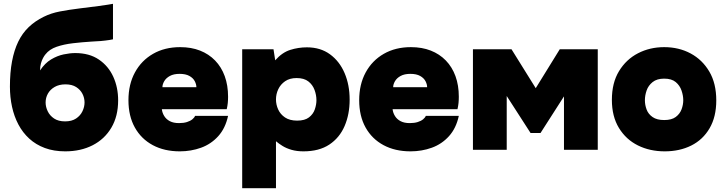

<svg xmlns="http://www.w3.org/2000/svg" viewBox="-20 -785 3800 1006"><path d="M322 8Q262 8 215 -9.5Q168 -27 133.5 -58.5Q99 -90 76.5 -132.5Q54 -175 43 -225.5Q32 -276 32 -331Q32 -405 43 -463.5Q54 -522 75.5 -566.5Q97 -611 130.5 -643Q164 -675 209 -697Q247 -716 294 -725Q341 -734 398 -741Q464 -749 497 -753.5Q530 -758 545.5 -760.5Q561 -763 572 -765V-579Q564 -577 553.5 -575.5Q543 -574 531.5 -572.5Q520 -571 507.5 -570Q495 -569 482.5 -568.5Q470 -568 458 -567Q410 -564 362.5 -558.5Q315 -553 277 -540Q239 -527 218 -500Q212 -493 205.5 -481Q199 -469 194.5 -453Q190 -437 190 -416Q215 -454 247.5 -473.5Q280 -493 313.5 -500Q347 -507 374 -507Q448 -507 498 -473Q548 -439 573.5 -383Q599 -327 599 -259Q599 -176 563.5 -116Q528 -56 465.5 -24Q403 8 322 8ZM321 -149Q356 -149 378.5 -164Q401 -179 412 -202Q423 -225 423 -248Q423 -272 412 -293.5Q401 -315 379 -329Q357 -343 323 -343Q290 -343 266.5 -329.5Q243 -316 231 -294.5Q219 -273 219 -248Q219 -225 230 -202Q241 -179 263.5 -164Q286 -149 321 -149Z M922 8Q841 8 780.5 -24.5Q720 -57 686.5 -117Q653 -177 653 -260Q653 -343 687 -405.5Q721 -468 782 -503Q843 -538 924 -538Q982 -538 1028 -520Q1074 -502 1107 -468Q1140 -434 1157.5 -386Q1175 -338 1175 -278Q1175 -261 1173.5 -245.5Q1172 -230 1168 -213H828Q830 -194 840.5 -177Q851 -160 870 -150Q889 -140 918 -140Q942 -140 959.5 -145.5Q977 -151 988 -160Q999 -169 1002 -178H1175Q1161 -113 1123.5 -71.5Q1086 -30 1033.5 -11Q981 8 922 8ZM831 -328H1009Q1009 -343 1000.5 -359.5Q992 -376 972.5 -387Q953 -398 921 -398Q890 -398 870 -387Q850 -376 840.5 -359.5Q831 -343 831 -328Z M1249 201V-527H1413L1422 -469Q1458 -510 1500.5 -523.5Q1543 -537 1588 -537Q1659 -537 1709 -500.5Q1759 -464 1785.5 -402Q1812 -340 1812 -263Q1812 -186 1785.5 -124.5Q1759 -63 1705.5 -27.5Q1652 8 1570 8Q1535 8 1507.5 0Q1480 -8 1460 -20.5Q1440 -33 1426 -45V201ZM1537 -153Q1577 -153 1599 -170Q1621 -187 1629.5 -212Q1638 -237 1638 -260Q1638 -287 1628 -314Q1618 -341 1595.5 -358.5Q1573 -376 1534 -376Q1498 -376 1474 -359.5Q1450 -343 1438 -317.5Q1426 -292 1426 -264Q1426 -237 1437.5 -211.5Q1449 -186 1473.5 -169.5Q1498 -153 1537 -153Z M2131 8Q2050 8 1989.5 -24.5Q1929 -57 1895.5 -117Q1862 -177 1862 -260Q1862 -343 1896 -405.5Q1930 -468 1991 -503Q2052 -538 2133 -538Q2191 -538 2237 -520Q2283 -502 2316 -468Q2349 -434 2366.5 -386Q2384 -338 2384 -278Q2384 -261 2382.5 -245.5Q2381 -230 2377 -213H2037Q2039 -194 2049.5 -177Q2060 -160 2079 -150Q2098 -140 2127 -140Q2151 -140 2168.5 -145.5Q2186 -151 2197 -160Q2208 -169 2211 -178H2384Q2370 -113 2332.5 -71.5Q2295 -30 2242.5 -11Q2190 8 2131 8ZM2040 -328H2218Q2218 -343 2209.5 -359.5Q2201 -376 2181.5 -387Q2162 -398 2130 -398Q2099 -398 2079 -387Q2059 -376 2049.5 -359.5Q2040 -343 2040 -328Z M2458 0V-527H2660L2787 -323L2913 -527H3112V0H2935V-280L2812 -88H2760L2635 -282V0Z M3463 8Q3385 8 3322.5 -23Q3260 -54 3223 -114.5Q3186 -175 3186 -262Q3186 -351 3223.5 -412.5Q3261 -474 3323 -506Q3385 -538 3460 -538Q3537 -538 3598.5 -505Q3660 -472 3696.5 -410Q3733 -348 3733 -259Q3733 -173 3698 -113Q3663 -53 3602 -22.5Q3541 8 3463 8ZM3460 -156Q3499 -156 3520.5 -172Q3542 -188 3551 -212Q3560 -236 3560 -260Q3560 -284 3551 -310.5Q3542 -337 3520.5 -355Q3499 -373 3460 -373Q3422 -373 3399.5 -355Q3377 -337 3368 -311Q3359 -285 3359 -260Q3359 -235 3368 -211Q3377 -187 3399.5 -171.5Q3422 -156 3460 -156Z"/></svg>

Font: Onest Black
Style: Regular
Weight: 900
Designer: Dmitri Voloshin, Andrey Kudryavtsev
Foundry: Dmitri Voloshin, Andrey Kudryavtsev
Version: Version 1.000;gftools[0.9.33]